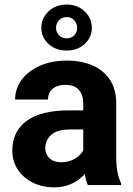

<svg xmlns="http://www.w3.org/2000/svg" viewBox="-20 -800 577 830"><path d="M339.8 -353Q339.8 -389.6 321 -411.4Q302.2 -433.1 262.2 -433.1Q239.3 -433.1 222.4 -425.5Q205.6 -418 196.5 -403.8Q187.5 -389.6 187.5 -369.6H45.4Q45.4 -416 73 -454.1Q100.6 -492.2 151.1 -515.1Q201.7 -538.1 270 -538.1Q331.1 -538.1 379.2 -517.6Q427.2 -497.1 454.8 -455.6Q482.4 -414.1 482.4 -352.1V-128.9Q482.4 -84 487.8 -56.4Q493.2 -28.8 503.4 -8.3V0H359.9Q350.1 -22 345 -54.9Q339.8 -87.9 339.8 -121.6ZM358.4 -240.2H282.7Q226.6 -240.2 201.2 -217Q175.8 -193.8 175.8 -159.2Q175.8 -133.3 194.1 -116Q212.4 -98.6 244.1 -98.6Q275.4 -98.6 298.6 -111.1Q321.8 -123.5 334.5 -141.4Q347.2 -159.2 346.7 -174.3L384.8 -112.8Q377.9 -92.8 364.5 -71.5Q351.1 -50.3 330.6 -32Q310.1 -13.7 281 -2Q252 9.8 213.4 9.8Q162.6 9.8 121.8 -10.5Q81.1 -30.8 57.1 -66.7Q33.2 -102.5 33.2 -148.9Q33.2 -231.9 95 -277.3Q156.7 -322.8 277.3 -322.8H358.4ZM268.1 -581.5Q220.7 -581.5 189.7 -610.1Q158.7 -638.7 158.7 -679.7Q158.7 -721.2 189.7 -750.7Q220.7 -780.3 268.1 -780.3Q315.4 -780.3 346.2 -750.7Q377 -721.2 377 -679.7Q377 -638.7 346.2 -610.1Q315.4 -581.5 268.1 -581.5ZM268.1 -634.3Q289.1 -634.3 301.3 -647.7Q313.5 -661.1 313.5 -679.7Q313.5 -698.2 301.3 -712.2Q289.1 -726.1 268.1 -726.1Q247.6 -726.1 234.9 -712.2Q222.2 -698.2 222.2 -679.7Q222.2 -661.6 234.9 -647.9Q247.6 -634.3 268.1 -634.3Z"/></svg>

Font: Heebo
Style: Bold
Weight: 700
Designer: Oded Ezer
Foundry: Ezer Type House
Version: Version 3.100